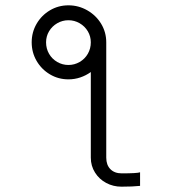

<svg xmlns="http://www.w3.org/2000/svg" viewBox="-20 -695 640 721"><path d="M99 -536Q99 -574 117.5 -605.8Q136 -637.5 167.5 -656.2Q199 -675 237 -675Q275 -675 307.8 -656.2Q340.5 -637.5 359.8 -605.8Q379 -574 379 -536V-103Q379 -75.5 394.5 -59.8Q410 -44 437 -44Q495 -44 506 -48V3Q479 6 436 6Q405 6 378.8 -8Q352.5 -22 336.8 -47Q321 -72 321 -103V-424.5Q303 -411.5 281.5 -404.2Q260 -397 237 -397Q199 -397 167.5 -415.8Q136 -434.5 117.5 -466.2Q99 -498 99 -536ZM321 -536Q321 -558.5 309.8 -577.5Q298.5 -596.5 279 -607.8Q259.5 -619 237 -619Q214.5 -619 195 -607.8Q175.5 -596.5 164.2 -577.5Q153 -558.5 153 -536Q153 -512.5 164.2 -493Q175.5 -473.5 195 -462.2Q214.5 -451 237 -451Q259.5 -451 279 -462.2Q298.5 -473.5 309.8 -493Q321 -512.5 321 -536Z"/></svg>

Font: JuliaMono Light
Style: Regular
Weight: 300
Monospace: yes
Designer: cormullion
Foundry: corm
Version: Version 0.054; ttfautohint (v1.8.4)